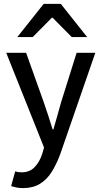

<svg xmlns="http://www.w3.org/2000/svg" viewBox="-20 -760 521 985"><path d="M98 205Q80 205 65 202Q50 199 37 195L58 119Q67 122 75.5 123Q84 124 92 124Q132 124 157.5 97.5Q183 71 196 31L206 -3L12 -489H114L205 -234Q216 -203 227.5 -167Q239 -131 250 -96H254Q264 -130 274 -166Q284 -202 293 -234L373 -489H469L289 31Q270 82 245.5 121.5Q221 161 185 183Q149 205 98 205ZM69 -570 204 -740H292L427 -570H348L250 -669H246L148 -570Z"/></svg>

Font: Mada Medium
Style: Regular
Weight: 500
Designer: Khaled Hosny
Version: Version 1.5